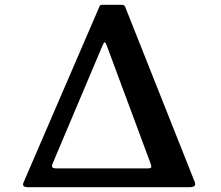

<svg xmlns="http://www.w3.org/2000/svg" viewBox="-20 -785 927 805"><path d="M769 0H102Q84 0 79.2 -4.8Q74.5 -9.5 78.5 -19.5L396.5 -756.5Q399 -762.5 401.8 -763.8Q404.5 -765 413.5 -765H486.5Q496 -765 499.5 -763Q503 -761 505.5 -754.5L795.5 -24.5Q801 -12 796 -6Q791 0 769 0ZM598.5 -79Q613.5 -79 614.2 -84.2Q615 -89.5 611.5 -99L428 -593Q422 -608.5 418.8 -607.8Q415.5 -607 410 -594.5L202 -102.5Q196.5 -90.5 198.8 -84.8Q201 -79 216.5 -79Z"/></svg>

Font: Besley SemiBold
Style: Regular
Weight: 600
Designer: Owen Earl
Foundry: indestructible type*
Version: Version 2.001; ttfautohint (v1.8.3)